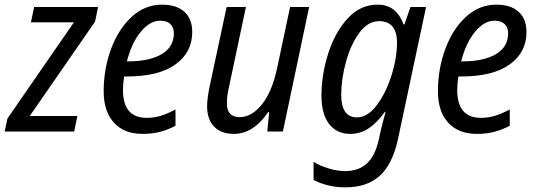

<svg xmlns="http://www.w3.org/2000/svg" viewBox="-46 -566 2309 826"><path d="M-14 -56 272 -470H87L101 -536H376L363 -473L82 -67H287L273 0H-26Z M400 -173Q400 -270 432 -356Q464 -442 521 -494Q578 -546 651 -546Q713 -546 747 -515.5Q781 -485 781 -428Q781 -341 709 -289Q637 -237 500 -237H488Q483 -205 483 -179Q483 -59 585 -59Q616 -59 644.5 -67.5Q673 -76 709 -95V-25Q675 -7 641.5 1.5Q608 10 567 10Q488 10 444 -38.5Q400 -87 400 -173ZM505 -302Q597 -302 649.5 -333Q702 -364 702 -423Q702 -448 687 -462.5Q672 -477 643 -477Q599 -477 559.5 -429Q520 -381 500 -302Z M845 -109Q845 -142 856 -195L929 -536H1012L940 -196Q930 -155 930 -121Q930 -62 986 -62Q1036 -62 1080.5 -116.5Q1125 -171 1147 -277L1202 -536H1284L1171 0H1104L1112 -84H1108Q1044 10 960 10Q906 10 875.5 -21Q845 -52 845 -109Z M1303 208V130Q1327 146 1365.5 158Q1404 170 1439 170Q1496 170 1531.5 138Q1567 106 1583 37L1591 0Q1598 -32 1613 -85H1610Q1577 -39 1541 -14.5Q1505 10 1461 10Q1403 10 1370 -32.5Q1337 -75 1337 -155Q1337 -245 1366 -336Q1395 -427 1449.5 -486.5Q1504 -546 1578 -546Q1621 -546 1648.5 -523.5Q1676 -501 1690 -461H1694L1720 -536H1787L1666 33Q1642 142 1587 191Q1532 240 1440 240Q1400 240 1364 231Q1328 222 1303 208ZM1662 -384Q1662 -427 1643 -451Q1624 -475 1585 -475Q1537 -475 1500 -425Q1463 -375 1442.5 -300.5Q1422 -226 1422 -158Q1422 -61 1490 -61Q1535 -61 1574.5 -113Q1614 -165 1638 -241Q1662 -317 1662 -384Z M1838 -173Q1838 -270 1870 -356Q1902 -442 1959 -494Q2016 -546 2089 -546Q2151 -546 2185 -515.5Q2219 -485 2219 -428Q2219 -341 2147 -289Q2075 -237 1938 -237H1926Q1921 -205 1921 -179Q1921 -59 2023 -59Q2054 -59 2082.5 -67.5Q2111 -76 2147 -95V-25Q2113 -7 2079.5 1.5Q2046 10 2005 10Q1926 10 1882 -38.5Q1838 -87 1838 -173ZM1943 -302Q2035 -302 2087.5 -333Q2140 -364 2140 -423Q2140 -448 2125 -462.5Q2110 -477 2081 -477Q2037 -477 1997.5 -429Q1958 -381 1938 -302Z"/></svg>

Font: Noto Sans UI Narrow
Style: Italic
Weight: 400
Width: 4
Italic angle: -12°
Designer: Monotype Design Team
Foundry: Monotype Imaging Inc.
Version: Version 1.001